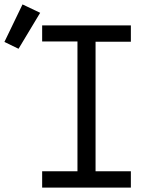

<svg xmlns="http://www.w3.org/2000/svg" viewBox="-92 -850 712 870"><path d="M99 0V-74H259V-662H99V-735H501V-661H341V-74H501V0ZM-8 -629 -72 -660 10 -830 90 -792Z"/></svg>

Font: Iosevka Custom Extended
Style: Regular
Weight: 400
Width: 7
Monospace: yes
Designer: Belleve Invis
Foundry: Belleve Invis
Version: Version 11.2.4; ttfautohint (v1.8.4)